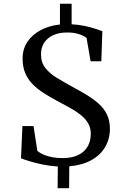

<svg xmlns="http://www.w3.org/2000/svg" viewBox="-20 -881 690 1028"><path d="M288.5 126.5 289.5 10.5Q244 7.5 204.2 -1Q164.5 -9.5 135 -18.8Q105.5 -28 92.5 -33.5L100 -206H159.5L180 -73Q193.5 -61.5 214 -52.8Q234.5 -44 260.2 -39.2Q286 -34.5 315 -34.5Q363 -34.5 396.8 -50Q430.5 -65.5 448.2 -94.8Q466 -124 466 -165.5Q466 -197 451.5 -221.5Q437 -246 411.8 -266Q386.5 -286 353.8 -304.2Q321 -322.5 284.5 -341.5Q246.5 -362 213.2 -383.2Q180 -404.5 154.8 -430.2Q129.5 -456 115.2 -489.5Q101 -523 101 -567.5Q101 -618.5 126.8 -657Q152.5 -695.5 197.5 -719.5Q242.5 -743.5 301 -750V-861H363.5V-751Q401.5 -749 434.2 -742Q467 -735 491.2 -726.8Q515.5 -718.5 528 -714L522.5 -553H465L443.5 -678Q427.5 -690.5 400 -699Q372.5 -707.5 336.5 -707Q298 -707 266.8 -693.5Q235.5 -680 217.5 -653.8Q199.5 -627.5 199.5 -589.5Q199.5 -547 222.8 -517.2Q246 -487.5 283.5 -464.8Q321 -442 363.5 -418.5Q406.5 -395.5 443.8 -373Q481 -350.5 509 -325.2Q537 -300 552.8 -267.5Q568.5 -235 568.5 -191Q568.5 -137.5 543.2 -94.2Q518 -51 469.5 -23.8Q421 3.5 351 9.5L350 126.5Z"/></svg>

Font: Merriweather 60pt
Style: Regular
Weight: 400
Version: Version 2.100